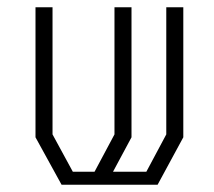

<svg xmlns="http://www.w3.org/2000/svg" viewBox="-20 -752 591 530"><path d="M78 -732H125V-381L181 -278H241L296 -381V-732H343V-373L292 -278H384L439 -381V-732H486V-373L415 -242H332H150L78 -373Z"/></svg>

Font: Mixer
Style: Regular
Weight: 400
Version: Version 1.0